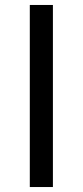

<svg xmlns="http://www.w3.org/2000/svg" viewBox="-20 -753 333 773"><path d="M100 -733H193V0H100Z"/></svg>

Font: Noto Sans SC
Style: Regular
Weight: 400
Designer: Ryoko NISHIZUKA ____ (kana & ideographs); Paul D. Hunt (Latin, Greek & Cyrillic); Wenlong ZHANG ___ (bopomofo); Sandoll 
Foundry: Adobe Systems Incorporated
Version: Version 1.004